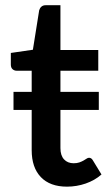

<svg xmlns="http://www.w3.org/2000/svg" viewBox="-20 -690 410 718"><path d="M30.5 -346.5V-279H98.5V-128.5C98.5 -85.2 109.9 -51.6 132.8 -27.7C155.6 -3.9 188.2 8 230.5 8C254.5 8 277.8 4.1 300.5 -3.7C323.2 -11.6 342.8 -22.8 359.5 -37.5L327.5 -90C323.8 -96.7 319 -100 313 -100C310 -100 306.9 -98.9 303.8 -96.7C300.6 -94.6 296.8 -92.2 292.5 -89.7C288.2 -87.2 283 -84.9 277 -82.7C271 -80.6 263.8 -79.5 255.5 -79.5C240.5 -79.5 228.5 -84.3 219.5 -94C210.5 -103.7 206 -117.7 206 -136V-279H349.5V-346.5H206V-425.5H347.5V-503H206V-670.5H151C144.3 -670.5 139 -668.7 135 -665.2C131 -661.7 128.2 -657.2 126.5 -651.5L103 -504L20.5 -492V-448.5C20.5 -440.8 22.7 -435.1 27 -431.2C31.3 -427.4 36.5 -425.5 42.5 -425.5H98.5V-346.5Z"/></svg>

Font: Lato Semibold
Style: Regular
Weight: 600
Designer: Lukasz Dziedzic
Foundry: tyPoland Lukasz Dziedzic
Version: Version 2.006; 2014-01-15